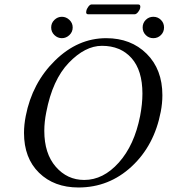

<svg xmlns="http://www.w3.org/2000/svg" viewBox="-20 -829 754 859"><path d="M582 -765.1H374.5Q362.8 -765.1 366.2 -779.8Q367.7 -789.1 375.2 -799.1Q382.8 -809.1 389.6 -809.1H598.1Q609.9 -809.1 607.4 -794.9Q606 -785.2 597.9 -775.1Q589.8 -765.1 582 -765.1ZM223.4 -672.1Q209 -686 209 -706.1Q209 -726.1 223.4 -740Q237.8 -753.9 256.8 -753.9Q275.9 -753.9 290.5 -740Q305.2 -726.1 305.2 -706.1Q305.2 -686 290.5 -672.1Q275.9 -658.2 256.8 -658.2Q237.8 -658.2 223.4 -672.1ZM632.1 -672.1Q618.2 -686 618.2 -706.1Q618.2 -726.1 632.1 -740Q646 -753.9 666 -753.9Q686 -753.9 700 -740Q713.9 -726.1 713.9 -706.1Q713.9 -686 700 -672.1Q686 -658.2 666 -658.2Q646 -658.2 632.1 -672.1ZM436 -624Q360.8 -624 287.8 -548.1Q214.8 -472.2 187 -327.1Q178.2 -283.2 178.2 -243.7Q178.2 -142.1 229.5 -83Q280.8 -23.9 356.9 -23.9Q441.9 -23.9 511.5 -101.6Q581.1 -179.2 606.9 -310.1Q617.2 -363.8 617.2 -410.2Q617.2 -514.2 568.4 -569.1Q519.5 -624 436 -624ZM699.2 -329.1Q670.4 -178.2 569.1 -84.2Q467.8 9.8 331.1 9.8Q222.2 9.8 154.8 -55.9Q87.4 -121.6 87.4 -234.4Q87.4 -270.5 95.2 -310.1Q124 -458 226.1 -558.1Q328.1 -658.2 455.1 -658.2Q565.9 -658.2 636.2 -588.4Q706.5 -518.6 706.5 -402.8Q706.5 -366.7 699.2 -329.1Z"/></svg>

Font: Linux Libertine
Style: Italic
Weight: 400
Italic angle: -12°
Designer: Philipp H. Poll
Foundry: Philipp H. Poll
Version: Version 5.1.6 ; ttfautohint (v0.9)